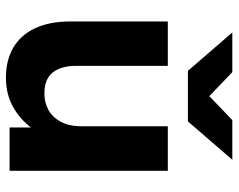

<svg xmlns="http://www.w3.org/2000/svg" viewBox="-96 -676 784 631"><g transform="rotate(90 295.5 -360.0)"><path d="M540.8 0H398.4V-70.2Q369.8 -32.6 328.7 -10.3Q287.6 12 235 12Q177.4 12 135.9 -12.3Q94.4 -36.6 72.2 -84Q50 -131.4 50 -199.6V-520H196V-217.2Q196 -169.6 217.6 -142Q239.2 -114.4 287 -114.4Q315.2 -114.4 339.4 -127Q363.6 -139.6 379 -167Q394.4 -194.4 394.4 -236.8V-520H540.8ZM86.2 -732H216.6L295.4 -656.4L374.2 -732H504.6L378.4 -586H212.4Z"/></g></svg>

Font: Aspekta Variable
Style: Regular
Weight: 400
Designer: Ivo Dolenc
Version: Version 2.100